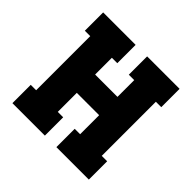

<svg xmlns="http://www.w3.org/2000/svg" viewBox="-139 -649 778 778"><g transform="rotate(45 250.0 -260.0)"><path d="M31 0V-105H62V-415H31V-520H217V-415H186V-319H314V-415H283V-520H469V-415H438V-105H469V0H283V-105H314V-214H186V-105H217V0Z"/></g></svg>

Font: Iosevka Curly Slab Extrabold
Style: Regular
Weight: 800
Monospace: yes
Designer: Belleve Invis
Foundry: Belleve Invis
Version: Version 22.1.2; ttfautohint (v1.8.4)